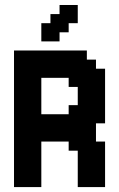

<svg xmlns="http://www.w3.org/2000/svg" viewBox="-20 -761 484 781"><path d="M296.3 -740.7V-666.7H259.3V-629.6H222.2V-592.6H148.1V-666.7H185.2V-703.7H222.2V-740.7ZM259.3 -333.3H296.3V-407.4H259.3V-444.4H148.1V-296.3H259.3ZM259.3 -185.2H148.1V0H37V-555.6H333.3V-518.5H370.4V-481.5H407.4V-259.3H370.4V-185.2H407.4V0H296.3V-148.1H259.3Z"/></svg>

Font: Jersey 15
Style: Regular
Weight: 400
Designer: Sarah Cadigan-Fried
Version: Version 1.001; ttfautohint (v1.8.4.7-5d5b)